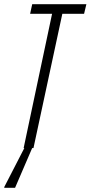

<svg xmlns="http://www.w3.org/2000/svg" viewBox="-51 -708 433 918"><path d="M62 0 198 -642H93L103 -688H362L351 -642H247L109 0ZM-31 190 -30 185 74 -17H110L108 -12L21 190Z"/></svg>

Font: Saira UltraCondensed Light
Style: Italic
Weight: 300
Width: 1
Italic angle: -12°
Designer: Hector Gatti with collaboration of the Omnibus-Type team
Foundry: Omnibus-Type
Version: Version 1.101